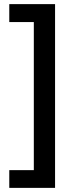

<svg xmlns="http://www.w3.org/2000/svg" viewBox="-20 -747 344 931"><path d="M25 78V164H247V-727H25V-640H144V78Z"/></svg>

Font: Noto Sans Hebrew ExtraCondensed SemiBold
Style: Regular
Weight: 600
Width: 2
Designer: Ben Nathan
Foundry: Google LLC
Version: Version 3.001